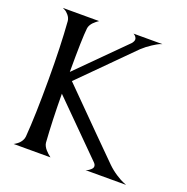

<svg xmlns="http://www.w3.org/2000/svg" viewBox="-138 -916 1016 1043"><g transform="rotate(20 370.5 -394.0)"><path d="M210.9 -727.1Q204.1 -668.9 204.1 -473.1L467.8 -736.8Q478 -750 478 -759.8Q478 -767.6 472.9 -774.4Q467.8 -781.2 462.9 -784.2L458 -787.1H625Q619.6 -785.6 610.1 -781.7Q600.6 -777.8 573 -760.3Q545.4 -742.7 520 -719.2L231.9 -430.2Q497.1 -163.1 585.9 -75.2Q610.4 -51.3 639.2 -32.7Q668 -14.2 684.6 -7.8L701.2 -1H466.8Q471.2 -2.4 477.5 -5.1Q483.9 -7.8 494.4 -17.1Q504.9 -26.4 504.9 -36.1Q504.9 -46.4 495.1 -56.2L204.1 -347.2Q205.1 -191.4 213.9 -67.9Q214.8 -58.1 220.2 -47.9Q225.6 -37.6 232.9 -29.5Q240.2 -21.5 247.3 -14.9Q254.4 -8.3 259.3 -4.9L264.2 -1H50.8Q52.7 -2 55.7 -3.4Q58.6 -4.9 66.7 -10.5Q74.7 -16.1 81.1 -22.7Q87.4 -29.3 93.3 -39.8Q99.1 -50.3 100.1 -62Q109.9 -184.1 109.9 -395Q109.9 -588.4 99.1 -729Q97.2 -746.6 85 -761.2Q72.8 -775.9 61.5 -781.2L49.8 -787.1H259.8Q257.8 -786.1 254.9 -784.2Q252 -782.2 243.9 -775.9Q235.8 -769.5 229.5 -762.9Q223.1 -756.3 217.5 -746.6Q211.9 -736.8 210.9 -727.1Z"/></g></svg>

Font: Anticva
Style: Regular
Weight: 400
Version: Version 1.000